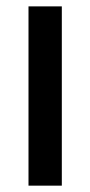

<svg xmlns="http://www.w3.org/2000/svg" viewBox="-20 -585 285 605"><path d="M69.8 0V-564.9H174.8V0Z"/></svg>

Font: Neutral Grotesk
Style: Regular
Weight: 400
Designer: Nawras Khrais
Foundry: Nawras Khrais
Version: Version 1.000;PS 001.000;hotconv 1.0.88;makeotf.lib2.5.64775